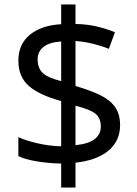

<svg xmlns="http://www.w3.org/2000/svg" viewBox="-20 -779 612 857"><path d="M253 -49Q198 -50 146 -58.5Q94 -67 62 -82V-167Q96 -151 149 -139Q202 -127 253 -126V-328Q154 -355 108 -396Q62 -437 62 -508Q62 -582 113.5 -624Q165 -666 253 -671V-759H317V-672Q370 -671 413.5 -660.5Q457 -650 493 -635L466 -561Q434 -574 395.5 -583.5Q357 -593 317 -596V-395Q383 -376 427 -354.5Q471 -333 493.5 -301.5Q516 -270 516 -220Q516 -150 464 -106.5Q412 -63 317 -53V58H253ZM253 -594Q199 -590 173.5 -569Q148 -548 148 -515Q148 -475 170.5 -453.5Q193 -432 253 -417ZM317 -131Q376 -137 403 -158.5Q430 -180 430 -214Q430 -252 406 -271.5Q382 -291 317 -307Z"/></svg>

Font: Noto Sans Tagalog
Style: Regular
Weight: 400
Designer: Monotype Design Team
Foundry: Monotype Imaging Inc.
Version: Version 2.001; ttfautohint (v1.8.4.7-5d5b)